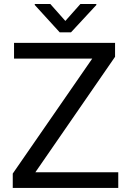

<svg xmlns="http://www.w3.org/2000/svg" viewBox="-20 -921 639 941"><path d="M153.3 -76.7 543.9 -642.6V-710.9H48.8V-633.8H432.1L42.5 -70.3V0H559.6V-76.7ZM150.4 -901.4V-896.5L272.5 -762.7H328.1L452.1 -896.5V-901.4H374L300.3 -818.4L226.6 -901.4Z"/></svg>

Font: Vazirmatn
Style: Regular
Weight: 400
Designer: Saber Rastikerdar
Foundry: Saber Rastikerdar
Version: Version 33.003